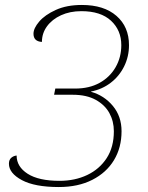

<svg xmlns="http://www.w3.org/2000/svg" viewBox="-20 -744 595 774"><path d="M217 10Q120 10 68 -18Q16 -46 16 -84Q16 -100 25.5 -108Q35 -116 47 -117Q47 -72 91.5 -43.5Q136 -15 220 -15Q282 -15 331.5 -38.5Q381 -62 410 -106.5Q439 -151 439 -215Q439 -255 421 -288Q403 -321 366 -341.5Q329 -362 273 -362H198L203 -387H283Q340 -387 381.5 -410Q423 -433 446 -473Q469 -513 469 -562Q469 -622 427.5 -660.5Q386 -699 308 -699Q262 -699 226 -682.5Q190 -666 169.5 -638Q149 -610 149 -575Q115 -577 115 -608Q115 -630 138 -657Q161 -684 205 -704Q249 -724 310 -724Q399 -724 449.5 -680Q500 -636 500 -562Q500 -516 480.5 -476.5Q461 -437 426.5 -410.5Q392 -384 347 -375V-374Q400 -359 435 -317Q470 -275 470 -215Q470 -149 439.5 -98.5Q409 -48 352 -19Q295 10 217 10Z"/></svg>

Font: Noto Serif Thin
Style: Italic
Weight: 100
Italic angle: -12°
Designer: Monotype Design Team
Foundry: Monotype Imaging Inc.
Version: Version 2.014; ttfautohint (v1.8.4.7-5d5b)